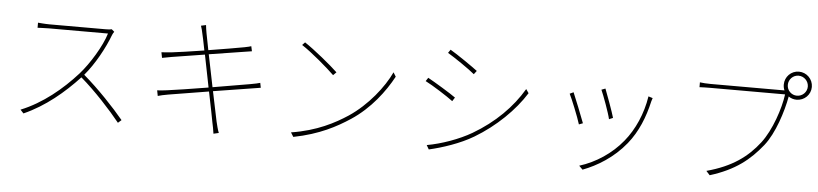

<svg xmlns="http://www.w3.org/2000/svg" viewBox="-48 -1088 6066 1424"><g transform="rotate(5 2985.0 -376.0)"><path d="M746 -677C735 -674 721 -673 700 -673H281C249 -673 197 -678 197 -678V-640C197 -640 251 -643 281 -643H721C693 -548 608 -410 538 -331C426 -206 285 -89 124 -24L148 2C308 -69 442 -183 553 -302C661 -210 783 -76 852 10L877 -12C806 -98 685 -227 572 -323C646 -409 717 -540 752 -635C754 -641 762 -655 766 -660Z M1878 -377C1862 -372 1842 -368 1804 -361C1748 -351 1640 -333 1528 -314L1479 -555L1745 -597C1768 -601 1788 -604 1796 -605L1788 -642C1778 -639 1765 -635 1738 -630C1689 -621 1581 -602 1473 -585C1459 -653 1450 -702 1449 -708C1446 -728 1441 -751 1440 -769L1403 -761C1409 -743 1415 -723 1419 -700C1421 -694 1431 -647 1444 -580C1343 -564 1246 -550 1202 -545C1170 -542 1147 -540 1128 -539L1136 -498C1151 -501 1176 -506 1206 -511C1252 -519 1349 -534 1451 -550C1465 -479 1483 -391 1499 -309C1373 -288 1248 -269 1194 -262C1173 -259 1142 -256 1121 -255L1129 -214C1150 -220 1171 -225 1206 -231C1259 -240 1381 -260 1505 -280C1528 -167 1547 -72 1549 -58C1556 -29 1560 -2 1565 29L1604 20C1594 -4 1587 -36 1580 -64C1577 -76 1558 -171 1534 -285C1642 -302 1748 -319 1810 -329C1847 -335 1870 -339 1885 -341Z M2183 -705 2163 -684C2239 -635 2362 -529 2411 -481L2434 -504C2382 -554 2255 -658 2183 -705ZM2137 -31 2157 1C2350 -37 2474 -105 2573 -170C2714 -263 2814 -397 2875 -510L2856 -541C2804 -429 2691 -285 2553 -193C2460 -132 2329 -61 2137 -31Z M3263 -745 3246 -720C3297 -690 3410 -613 3450 -579L3470 -605C3435 -632 3315 -715 3263 -745ZM3148 -25 3166 6C3263 -16 3395 -59 3495 -119C3651 -212 3786 -344 3867 -474L3847 -503C3765 -364 3641 -240 3479 -145C3385 -90 3256 -44 3148 -25ZM3116 -523 3099 -497C3153 -470 3266 -398 3308 -366L3326 -394C3291 -420 3167 -495 3116 -523Z M4432 -558 4403 -547C4420 -510 4469 -377 4478 -334L4507 -346C4496 -387 4447 -520 4432 -558ZM4755 -528C4735 -398 4681 -276 4607 -186C4525 -85 4410 -9 4288 29L4315 56C4421 16 4541 -56 4633 -170C4708 -263 4752 -374 4779 -493C4781 -499 4784 -510 4787 -518ZM4199 -510 4171 -497C4186 -470 4244 -327 4259 -276L4288 -287C4270 -336 4214 -476 4199 -510Z M5851 -629C5810 -629 5777 -662 5777 -703C5777 -744 5810 -778 5851 -778C5892 -778 5926 -744 5926 -703C5926 -662 5892 -629 5851 -629ZM5747 -660H5207C5174 -660 5151 -662 5126 -665V-629C5151 -630 5172 -631 5206 -631H5763C5749 -525 5694 -360 5619 -262C5532 -149 5420 -66 5231 -15L5258 15C5446 -43 5551 -129 5643 -244C5718 -338 5771 -505 5791 -617V-618C5808 -606 5829 -599 5851 -599C5909 -599 5956 -645 5956 -703C5956 -761 5909 -808 5851 -808C5793 -808 5747 -761 5747 -703C5747 -688 5750 -673 5756 -660Z"/></g></svg>

Font: Genne Gothic ExtraLight
Style: Regular
Weight: 250
Designer: Ryoko NISHIZUKA (kana & ideographs); Paul D. Hunt (Latin, Greek & Cyrillic); Wenlong ZHANG (bopomofo); Sandoll Communica
Foundry: Adobe Systems Incorporated
Version: Version 1.004;PS 1.004;hotconv 16.6.51;makeotf.lib2.5.65220